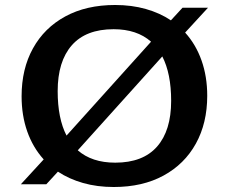

<svg xmlns="http://www.w3.org/2000/svg" viewBox="-20 -738 916 769"><path d="M441 -718Q507.5 -718 564 -702Q620.5 -686 664.5 -656.5L711 -707H813L721.5 -607.5Q764.5 -560 787.2 -495.8Q810 -431.5 810 -354.5Q810 -245 764.5 -162.8Q719 -80.5 635 -34.8Q551 11 435.5 11Q369 11 312.8 -5Q256.5 -21 212 -50.5L165.5 0H63.5L155 -99.5Q112 -147 89.2 -211.2Q66.5 -275.5 66.5 -352.5Q66.5 -462 112 -544.2Q157.5 -626.5 241.5 -672.2Q325.5 -718 441 -718ZM211 -373Q211 -263.5 246.5 -195L585 -571Q528.5 -621 435 -621Q324 -621 267.5 -556.5Q211 -492 211 -373ZM441.5 -86.5Q552.5 -86.5 609 -150.8Q665.5 -215 665.5 -334Q665.5 -443.5 630 -512L291.5 -136Q348 -86.5 441.5 -86.5Z"/></svg>

Font: Newsreader 6pt Medium
Style: Regular
Weight: 500
Designer: Hugues Gentile
Foundry: Production Type
Version: Version 1.003; ttfautohint (v1.8.3)